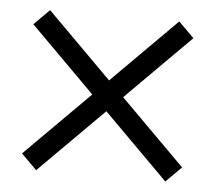

<svg xmlns="http://www.w3.org/2000/svg" viewBox="-40 -608 598 533"><g transform="rotate(5 259.0 -342.0)"><path d="M79 -119 36 -162 216 -342 36 -522 79 -565 259 -385 439 -565 482 -522 302 -342 482 -162 439 -119 259 -299Z"/></g></svg>

Font: Platypi
Style: Bold
Weight: 700
Designer: David Sargent
Foundry: Bolt Cutter Type
Version: Version 1.200; ttfautohint (v1.8.4.7-5d5b)